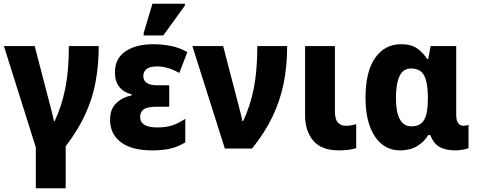

<svg xmlns="http://www.w3.org/2000/svg" viewBox="-20 -796 2557 1029"><path d="M172 213V-6L1 -549H166L248 -234Q253 -214 259.5 -189.5Q266 -165 269 -147H273Q311 -228 330 -322.5Q349 -417 349 -549H509Q509 -446 492 -355.5Q475 -265 436 -181Q397 -97 332 -12V213Z M798 10Q685 10 627.5 -34Q570 -78 570 -154Q570 -212 603.5 -243.5Q637 -275 686 -285V-290Q596 -314 596 -408Q596 -482 652 -520.5Q708 -559 802 -559Q851 -559 897 -549.5Q943 -540 984 -517L941 -405Q909 -423 880 -431.5Q851 -440 821 -440Q783 -440 765.5 -426Q748 -412 748 -389Q748 -339 822 -339H887V-224H818Q770 -224 750.5 -210Q731 -196 731 -170Q731 -113 822 -113Q871 -113 904.5 -124.5Q938 -136 973 -159V-33Q936 -10 894.5 0Q853 10 798 10ZM750 -606V-619L797 -776H971V-766L855 -606Z M1185 0 1011 -549H1176L1258 -234Q1263 -214 1269.5 -189.5Q1276 -165 1279 -147H1283Q1321 -227 1340 -322Q1359 -417 1359 -549H1519Q1519 -443 1500.5 -350.5Q1482 -258 1441 -172Q1400 -86 1331 0Z M1798 10Q1702 10 1658.5 -42.5Q1615 -95 1615 -177V-549H1775V-200Q1775 -156 1791 -139Q1807 -122 1832 -122Q1848 -122 1861 -124Q1874 -126 1889 -131V-2Q1871 4 1845.5 7Q1820 10 1798 10Z M2125 10Q2039 10 1989 -65Q1939 -140 1939 -272Q1939 -411 1990 -485Q2041 -559 2130 -559Q2185 -559 2216.5 -536Q2248 -513 2269 -480H2275L2288 -549H2425V-182Q2425 -149 2436 -135.5Q2447 -122 2463 -122Q2479 -122 2491 -127V-3Q2484 2 2461 6Q2438 10 2424 10Q2369 10 2336.5 -8Q2304 -26 2286 -72H2275Q2254 -36 2215.5 -13Q2177 10 2125 10ZM2185 -119Q2232 -119 2252.5 -152.5Q2273 -186 2273 -262V-275Q2273 -352 2253.5 -390.5Q2234 -429 2183 -429Q2141 -429 2121.5 -388.5Q2102 -348 2102 -271Q2102 -119 2185 -119Z"/></svg>

Font: Noto Sans SemiCondensed ExtraBold
Style: Regular
Weight: 800
Width: 4
Designer: Monotype Design Team
Foundry: Monotype Imaging Inc.
Version: Version 2.013; ttfautohint (v1.8.4.7-5d5b)